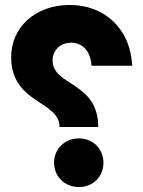

<svg xmlns="http://www.w3.org/2000/svg" viewBox="-20 -741 578 774"><path d="M376 -229C376 -412 192 -394 192 -497C192 -538 223 -569 267 -569C311 -569 345 -537 349 -476H513C506 -625 401 -721 262 -721C121 -721 25 -630 25 -511C25 -322 220 -336 220 -229ZM298 13C355 13 397 -29 397 -85C397 -141 355 -183 298 -183C241 -183 198 -141 198 -85C198 -29 241 13 298 13Z"/></svg>

Font: UULA Sans
Style: Bold
Weight: 700
Designer: Mohamed Gaber, Laura Garcia Mut
Foundry: Kief Type Foundry
Version: Version 3.006;hotconv 1.0.109;makeotfexe 2.5.65596